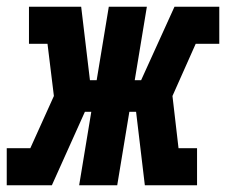

<svg xmlns="http://www.w3.org/2000/svg" viewBox="-48 -550 671 570"><path d="M-28 0V-110H42L112 -265L93 -420H38V-530H193L219 -312H239L275 -530H388L352 -312H371L470 -530H603V-420H533L464 -265L482 -110H537V0H382L356 -218H336L300 0H187L223 -218H204L106 0Z"/></svg>

Font: Iosevka Curly Slab XBdEx
Style: Italic
Weight: 800
Width: 7
Italic angle: -9°
Monospace: yes
Designer: Belleve Invis
Foundry: Belleve Invis
Version: Version 11.1.0; ttfautohint (v1.8.3)